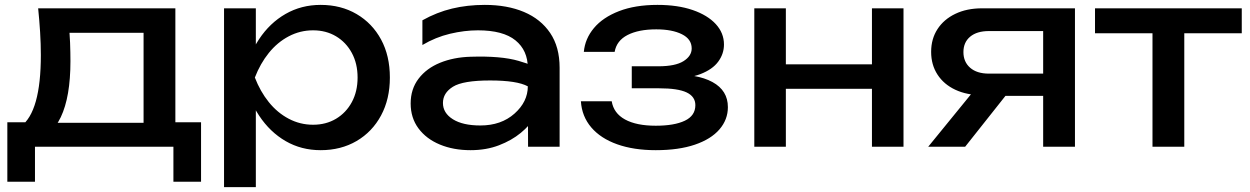

<svg xmlns="http://www.w3.org/2000/svg" viewBox="-20 -600 5110 785"><path d="M802 -100V143H689V0H123V143H10V-100H156L192 -98H605L637 -100ZM136 -566H697V-38H567V-526L627 -466H204L260 -510Q265 -466 266.5 -425.5Q268 -385 268 -350Q268 -204 228.5 -121Q189 -38 118 -38L65 -83Q147 -143 147 -375Q147 -420 144 -468.5Q141 -517 136 -566Z M896 -566H1026V-369L1020 -349V-235L1026 -200V165H896ZM976 -283Q995 -373 1039 -439.5Q1083 -506 1147.5 -543Q1212 -580 1291 -580Q1374 -580 1438 -542.5Q1502 -505 1538 -438.5Q1574 -372 1574 -283Q1574 -195 1538 -128Q1502 -61 1438 -23.5Q1374 14 1291 14Q1212 14 1148 -23Q1084 -60 1039.5 -127Q995 -194 976 -283ZM1442 -283Q1442 -340 1418.5 -383.5Q1395 -427 1354 -451.5Q1313 -476 1260 -476Q1207 -476 1160.5 -451.5Q1114 -427 1079 -383.5Q1044 -340 1022 -283Q1044 -226 1079 -182.5Q1114 -139 1160.5 -114.5Q1207 -90 1260 -90Q1313 -90 1354 -114.5Q1395 -139 1418.5 -182.5Q1442 -226 1442 -283Z M2138 -322Q2138 -394 2087.5 -435Q2037 -476 1934 -476Q1879 -476 1820 -462Q1761 -448 1707 -416V-517Q1766 -550 1828.5 -565Q1891 -580 1962 -580Q2054 -580 2122.5 -551Q2191 -522 2229.5 -465Q2268 -408 2268 -323V0H2139ZM1904 -368Q2029 -372 2100.5 -351Q2172 -330 2179 -317.5Q2186 -305 2186 -178Q2186 -153 2166 -120Q2146 -87 2109 -56.5Q2072 -26 2020 -6Q1968 14 1904 14Q1834 14 1778.5 -9Q1723 -32 1691 -75Q1659 -118 1659 -177Q1659 -236 1691.5 -278.5Q1724 -321 1779.5 -343.5Q1835 -366 1904 -368ZM1791 -179Q1791 -138 1831.5 -112.5Q1872 -87 1944 -87Q2029 -87 2083.5 -135.5Q2138 -184 2138 -247Q2094 -271 1983.5 -271Q1873 -271 1832 -245.5Q1791 -220 1791 -179Z M2661 14Q2571 14 2503.5 -10Q2436 -34 2397.5 -79Q2359 -124 2355 -186H2481Q2489 -137 2535.5 -111.5Q2582 -86 2661 -86Q2737 -86 2780 -106.5Q2823 -127 2823 -170Q2823 -205 2787.5 -222Q2752 -239 2675 -239H2563V-329H2672Q2741 -329 2774.5 -350Q2808 -371 2808 -402Q2808 -440 2768 -460Q2728 -480 2663 -480Q2591 -480 2546 -457Q2501 -434 2493 -388H2367Q2372 -442 2408.5 -485.5Q2445 -529 2511 -554.5Q2577 -580 2668 -580Q2751 -580 2812 -559Q2873 -538 2906.5 -501.5Q2940 -465 2940 -418Q2940 -380 2916.5 -348Q2893 -316 2843.5 -297Q2794 -278 2716 -278V-295Q2830 -299 2893 -264.5Q2956 -230 2956 -162Q2956 -111 2921.5 -71Q2887 -31 2821 -8.5Q2755 14 2661 14Z M3064 -566H3193V0H3064ZM3545 -566H3674V0H3545ZM3137 -337H3599V-237H3137Z M4283 -299V-208H3997L3995 -211Q3933 -211 3886 -233Q3839 -255 3813 -295Q3787 -335 3787 -388Q3787 -441 3813 -481Q3839 -521 3886 -543.5Q3933 -566 3995 -566H4375V0H4245V-529L4288 -473H4023Q3974 -473 3946.5 -450Q3919 -427 3919 -387Q3919 -347 3946.5 -323Q3974 -299 4023 -299ZM4136 -265 3926 0H3775L3991 -265Z M4692 -521H4822V0H4692ZM4457 -566H5057V-464H4457Z"/></svg>

Font: Bounded
Style: Regular
Weight: 400
Designer: Vlad Churkin
Version: Version 1.0